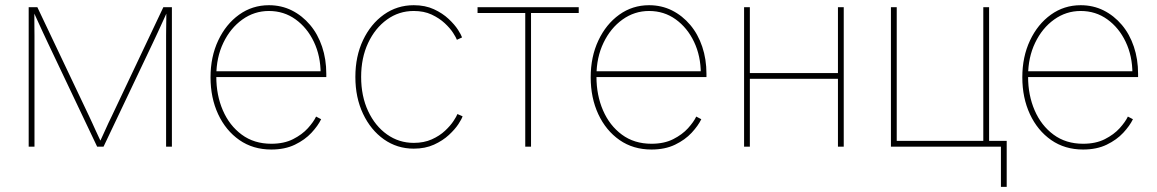

<svg xmlns="http://www.w3.org/2000/svg" viewBox="-20 -569 4491 745"><path d="M91.3 0V-541H125L326.2 -117.2Q332 -105 337.9 -92Q343.8 -79.1 349.4 -66.7Q355 -54.2 361.1 -41.5Q367.2 -28.8 373 -16.1H366.2Q372.1 -28.8 377.9 -41.5Q383.8 -54.2 389.4 -66.7Q395 -79.1 400.9 -92Q406.7 -105 413.1 -117.2L613.8 -541H647V0H624.5V-400.4Q624.5 -415.5 624.5 -430.9Q624.5 -446.3 624.8 -461.4Q625 -476.6 625.2 -491.9Q625.5 -507.3 625.5 -522.5H628.4Q619.1 -502.4 609.9 -481.9Q600.6 -461.4 591.3 -441.4Q582 -421.4 572.3 -400.9L381.8 0H356.9L166.5 -400.9Q156.7 -421.4 147.5 -441.4Q138.2 -461.4 128.9 -481.9Q119.6 -502.4 110.4 -522.5H113.3Q113.3 -507.3 113.3 -491.9Q113.3 -476.6 113.5 -461.4Q113.8 -446.3 113.8 -430.9Q113.8 -415.5 113.8 -400.4V0Z M1032.7 11.2Q961.9 11.2 908.9 -25.6Q856 -62.5 826.4 -126Q796.9 -189.5 796.9 -269Q796.9 -348.6 826.7 -411.9Q856.4 -475.1 907.7 -512Q959 -548.8 1023.4 -548.8Q1071.8 -548.8 1112.3 -528.6Q1152.8 -508.3 1183.1 -472.4Q1213.4 -436.5 1229.7 -387.9Q1246.1 -339.4 1246.1 -282.7V-270H808.6V-292.5H1233.4L1224.1 -283.7Q1224.1 -351.6 1198 -406.5Q1171.9 -461.4 1126.7 -493.9Q1081.5 -526.4 1023.4 -526.4Q966.8 -526.4 920.4 -493.2Q874 -460 846.7 -403.1Q819.3 -346.2 819.3 -274.4V-271.5Q819.3 -199.7 844.7 -140.9Q870.1 -82 918 -46.6Q965.8 -11.2 1032.7 -11.2Q1082 -11.2 1117.2 -29.1Q1152.3 -46.9 1174.6 -71.5Q1196.8 -96.2 1206.5 -116.7L1226.1 -106.4Q1213.9 -81.1 1188.5 -53.7Q1163.1 -26.4 1124.3 -7.6Q1085.4 11.2 1032.7 11.2Z M1585.4 7.8Q1521 7.8 1469.7 -28.3Q1418.5 -64.5 1388.7 -127.4Q1358.9 -190.4 1358.9 -270.5Q1358.9 -350.6 1388.7 -413.3Q1418.5 -476.1 1469.7 -512.5Q1521 -548.8 1585.4 -548.8Q1629.9 -548.8 1663.6 -533.2Q1697.3 -517.6 1720.7 -495.6Q1744.1 -473.6 1757.1 -453.4Q1770 -433.1 1772.9 -423.8L1752.9 -414.6Q1750 -422.9 1738.3 -441.2Q1726.6 -459.5 1705.6 -479Q1684.6 -498.5 1654.8 -512.5Q1625 -526.4 1585.4 -526.4Q1527.8 -526.4 1481.7 -493.2Q1435.5 -460 1408.4 -402.3Q1381.3 -344.7 1381.3 -270.5Q1381.3 -195.8 1408.4 -137.9Q1435.5 -80.1 1481.7 -47.4Q1527.8 -14.6 1585.4 -14.6Q1625 -14.6 1655.5 -28.3Q1686 -42 1707 -61.8Q1728 -81.5 1740 -99.9Q1752 -118.2 1754.9 -126.5L1774.9 -117.7Q1772 -107.9 1758.8 -87.6Q1745.6 -67.4 1721.9 -45.4Q1698.2 -23.4 1664.1 -7.8Q1629.9 7.8 1585.4 7.8Z M2018.1 0V-518.6H1833V-541H2225.6V-518.6H2040.5V0Z M2507.8 11.2Q2437 11.2 2384 -25.6Q2331.1 -62.5 2301.5 -126Q2272 -189.5 2272 -269Q2272 -348.6 2301.8 -411.9Q2331.5 -475.1 2382.8 -512Q2434.1 -548.8 2498.5 -548.8Q2546.9 -548.8 2587.4 -528.6Q2627.9 -508.3 2658.2 -472.4Q2688.5 -436.5 2704.8 -387.9Q2721.2 -339.4 2721.2 -282.7V-270H2283.7V-292.5H2708.5L2699.2 -283.7Q2699.2 -351.6 2673.1 -406.5Q2647 -461.4 2601.8 -493.9Q2556.6 -526.4 2498.5 -526.4Q2441.9 -526.4 2395.5 -493.2Q2349.1 -460 2321.8 -403.1Q2294.4 -346.2 2294.4 -274.4V-271.5Q2294.4 -199.7 2319.8 -140.9Q2345.2 -82 2393.1 -46.6Q2440.9 -11.2 2507.8 -11.2Q2557.1 -11.2 2592.3 -29.1Q2627.4 -46.9 2649.7 -71.5Q2671.9 -96.2 2681.6 -116.7L2701.2 -106.4Q2689 -81.1 2663.6 -53.7Q2638.2 -26.4 2599.4 -7.6Q2560.5 11.2 2507.8 11.2Z M3242.2 -285.6V-263.2H2881.8V-285.6ZM2889.6 -541V0H2867.2V-541ZM3253.9 -541V0H3231.4V-541Z M3437 0V-541H3459.5V-22.5H3795.4V-541H3817.9V0ZM3863.8 156.2V0H3811V-22.5H3886.2V156.2Z M4182.6 11.2Q4111.8 11.2 4058.8 -25.6Q4005.9 -62.5 3976.3 -126Q3946.8 -189.5 3946.8 -269Q3946.8 -348.6 3976.6 -411.9Q4006.3 -475.1 4057.6 -512Q4108.9 -548.8 4173.3 -548.8Q4221.7 -548.8 4262.2 -528.6Q4302.7 -508.3 4333 -472.4Q4363.3 -436.5 4379.6 -387.9Q4396 -339.4 4396 -282.7V-270H3958.5V-292.5H4383.3L4374 -283.7Q4374 -351.6 4347.9 -406.5Q4321.8 -461.4 4276.6 -493.9Q4231.4 -526.4 4173.3 -526.4Q4116.7 -526.4 4070.3 -493.2Q4023.9 -460 3996.6 -403.1Q3969.2 -346.2 3969.2 -274.4V-271.5Q3969.2 -199.7 3994.6 -140.9Q4020 -82 4067.9 -46.6Q4115.7 -11.2 4182.6 -11.2Q4231.9 -11.2 4267.1 -29.1Q4302.2 -46.9 4324.5 -71.5Q4346.7 -96.2 4356.4 -116.7L4376 -106.4Q4363.8 -81.1 4338.4 -53.7Q4313 -26.4 4274.2 -7.6Q4235.4 11.2 4182.6 11.2Z"/></svg>

Font: Inter 17pt Thin
Style: Regular
Weight: 250
Version: Version 4.001;git-66647c0bb